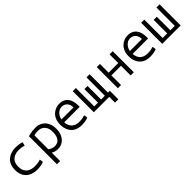

<svg xmlns="http://www.w3.org/2000/svg" viewBox="293 -1840 3334 3334"><g transform="rotate(-45 1960.0 -172.5)"><path d="M333 12Q257 12 194.5 -17Q132 -46 94.5 -105.5Q57 -165 57 -258Q57 -332 80.5 -384Q104 -436 144.5 -468Q185 -500 235.5 -515Q286 -530 339 -530Q374 -530 411.5 -525Q449 -520 492 -507L474 -438Q433 -453 401 -456Q369 -459 341 -459Q291 -459 244.5 -440Q198 -421 168 -377.5Q138 -334 138 -258Q138 -187 166 -143.5Q194 -100 241 -80Q288 -60 345 -60Q382 -60 414.5 -63.5Q447 -67 489 -82L500 -16Q473 -6 446 0.5Q419 7 391 9.5Q363 12 333 12Z M643 185V-502Q662 -507 688 -513.5Q714 -520 748.5 -524.5Q783 -529 825 -529Q898 -529 953.5 -496.5Q1009 -464 1040.5 -403Q1072 -342 1072 -258Q1072 -180 1044.5 -119Q1017 -58 966 -23Q915 12 845 12Q799 12 766.5 1Q734 -10 721 -22V185ZM839 -61Q893 -61 926.5 -87.5Q960 -114 975.5 -159Q991 -204 991 -259Q991 -356 944 -407Q897 -458 826 -458Q781 -458 757 -454Q733 -450 721 -445V-105Q738 -89 771.5 -75Q805 -61 839 -61Z M1432 12Q1341 12 1282.5 -24.5Q1224 -61 1196 -123Q1168 -185 1168 -259Q1168 -328 1189 -379Q1210 -430 1245.5 -463.5Q1281 -497 1324 -513.5Q1367 -530 1412 -530Q1479 -530 1527 -501.5Q1575 -473 1601 -414.5Q1627 -356 1627 -267Q1627 -263 1627 -255Q1627 -247 1627 -240H1246Q1254 -151 1303.5 -105.5Q1353 -60 1444 -60Q1495 -60 1529 -68Q1563 -76 1578 -83L1589 -17Q1577 -8 1532.5 2Q1488 12 1432 12ZM1249 -309H1544Q1544 -358 1526.5 -392Q1509 -426 1479 -444.5Q1449 -463 1410 -463Q1365 -463 1330.5 -440.5Q1296 -418 1275 -382.5Q1254 -347 1249 -309Z M2112 142V0H1734V-518H1811V-67H1903V-400H1980V-67H2072V-518H2149V-67H2194V142Z M2324 0V-518H2402V-304H2638V-518H2716V0H2638V-237H2402V0Z M3112 12Q3021 12 2962.5 -24.5Q2904 -61 2876 -123Q2848 -185 2848 -259Q2848 -328 2869 -379Q2890 -430 2925.5 -463.5Q2961 -497 3004 -513.5Q3047 -530 3092 -530Q3159 -530 3207 -501.5Q3255 -473 3281 -414.5Q3307 -356 3307 -267Q3307 -263 3307 -255Q3307 -247 3307 -240H2926Q2934 -151 2983.5 -105.5Q3033 -60 3124 -60Q3175 -60 3209 -68Q3243 -76 3258 -83L3269 -17Q3257 -8 3212.5 2Q3168 12 3112 12ZM2929 -309H3224Q3224 -358 3206.5 -392Q3189 -426 3159 -444.5Q3129 -463 3090 -463Q3045 -463 3010.5 -440.5Q2976 -418 2955 -382.5Q2934 -347 2929 -309Z M3414 0V-518H3491V-67H3603V-400H3680V-67H3789V-518H3866V0Z"/></g></svg>

Font: Ubuntu Sans Mono
Style: Regular
Weight: 400
Monospace: yes
Designer: Dalton Maag Ltd
Foundry: Dalton Maag Ltd
Version: Version 1.006